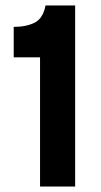

<svg xmlns="http://www.w3.org/2000/svg" viewBox="-20 -680 369 700"><path d="M126 0V-471H30V-582Q76 -582 106.5 -597.5Q137 -613 146 -660H254V0Z"/></svg>

Font: Bricolage Grotesque SemiBold
Style: Regular
Weight: 600
Designer: Mathieu Triay
Foundry: Atelier Triay
Version: Version 1.000;gftools[0.9.30]